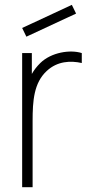

<svg xmlns="http://www.w3.org/2000/svg" viewBox="-20 -785 389 805"><path d="M299 -728.1 281.2 -764.6 72.9 -667.7 90.6 -631.2ZM149 -520.8C134.4 -506.3 122.9 -491.7 113.5 -475V-562.5H72.9V0H116.7V-277.1C116.7 -362.5 121.9 -437.5 176 -487.5C220.8 -529.2 276 -531.2 322.9 -520.8V-562.5C274 -578.1 194.8 -565.6 149 -520.8Z"/></svg>

Font: Manrope3 Thin
Style: Regular
Weight: 100
Width: 4
Designer: Mikhail Sharanda
Foundry: Mikhail Sharanda
Version: Version 3.000;PS 003.000;hotconv 1.0.88;makeotf.lib2.5.64775